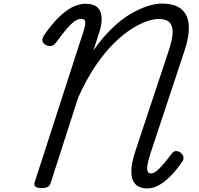

<svg xmlns="http://www.w3.org/2000/svg" viewBox="-20 -1036 1111 1073"><path d="M802 17Q761 17 738 -5.5Q715 -28 714 -74.5Q713 -121 737 -193L924 -756Q942 -811 944.5 -849.5Q947 -888 929 -909Q911 -930 866 -930Q840 -930 802 -917.5Q764 -905 717 -875.5Q670 -846 618.5 -796Q567 -746 515.5 -670.5Q464 -595 417 -491L263 -13Q259 1 247 8Q235 15 212 15Q190 15 179.5 8Q169 1 173 -15L445 -856Q458 -895 456.5 -913Q455 -931 433 -931Q417 -931 397.5 -917.5Q378 -904 354.5 -877Q331 -850 300 -807Q284 -784 268.5 -779.5Q253 -775 234 -786Q219 -795 217 -808Q215 -821 226 -839Q277 -912 319.5 -950Q362 -988 396 -1001.5Q430 -1015 457 -1015Q489 -1015 509.5 -1005Q530 -995 539.5 -974Q549 -953 548 -923Q547 -893 534 -853L502 -754Q554 -828 607.5 -879Q661 -930 712 -959.5Q763 -989 807 -1002.5Q851 -1016 883 -1016Q957 -1016 994 -984.5Q1031 -953 1035 -894.5Q1039 -836 1012 -755L822 -182Q809 -142 804.5 -116.5Q800 -91 805 -79Q810 -67 823 -67Q836 -67 851 -77.5Q866 -88 887 -111.5Q908 -135 937 -174Q948 -190 960.5 -191.5Q973 -193 986 -185Q1002 -174 1005 -159.5Q1008 -145 997 -131Q982 -108 960.5 -82Q939 -56 913.5 -33.5Q888 -11 860 3Q832 17 802 17Z"/></svg>

Font: Playwrite US Trad
Style: Regular
Weight: 400
Designer: Veronika Burian, José Scaglione
Foundry: TypeTogether
Version: Version 1.002